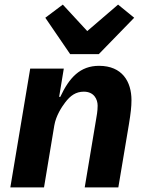

<svg xmlns="http://www.w3.org/2000/svg" viewBox="-20 -814 640 834"><path d="M171.2 0 215.9 -269.2C223 -311.1 247.9 -349.1 263.1 -369C285.9 -399.1 310 -415.8 344.1 -415.8C388.8 -415.8 404.1 -382.1 404.1 -355.1C404.1 -329.9 399.9 -311.1 397 -293L348 0H494L540.1 -274.9C547.9 -323.2 551.1 -350.1 551.1 -378.9C551.1 -459.2 511 -528.1 410.2 -528.1C328.1 -528.1 280.9 -476.9 241.8 -393.1H236.9L257.1 -516H111.2L24.9 0ZM176.8 -736.9 284.8 -578.8H409.1L562.9 -736.9L492.9 -794L359 -679L252.8 -794Z"/></svg>

Font: Margiela Mono Italic Bold It
Style: Regular
Weight: 700
Designer: Mike Abbink, Paul van der Laan, Pieter van Rosmalen
Foundry: Bold Monday
Version: Version 2.003 2021